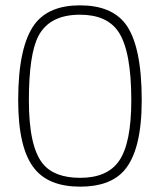

<svg xmlns="http://www.w3.org/2000/svg" viewBox="-20 -690 600 718"><path d="M280 8Q164 8 110 -58Q48 -133 48 -315Q48 -517 110 -600Q163 -670 279 -670Q396 -670 449 -601Q510 -520 510 -315Q510 -127 444 -52Q391 8 280 8ZM280 -25Q381 -25 425 -88Q471 -154 471 -315Q471 -499 423 -571Q380 -635 279 -635Q166 -635 124 -556Q88 -488 88 -314Q88 -142 140 -78Q183 -25 280 -25Z"/></svg>

Font: Storia Sans Thin
Style: Regular
Weight: 100
Designer: Accademia di Belle Arti di Urbino and others
Foundry: Accademia di Belle Arti di Urbino and others.
Version: Version 60.001;May 25, 2020;FontCreator 12.0.0.2522 64-bit